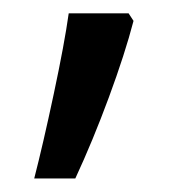

<svg xmlns="http://www.w3.org/2000/svg" viewBox="-20 -136 285 285"><path d="M170.9 -116.2 178.2 -105Q165.5 -56.2 141.6 8.5Q117.7 73.2 91.8 128.9H30.8Q43.9 78.1 59.8 3.4Q75.7 -71.3 82 -116.2Z"/></svg>

Font: f08482100
Style: Regular
Weight: 400
Foundry: Ascender Corporation
Version: Version 1.10